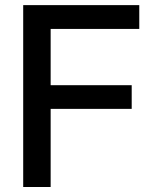

<svg xmlns="http://www.w3.org/2000/svg" viewBox="-20 -748 615 768"><path d="M72.8 0V-727.5H537.1V-632.3H182.6V-407.2H506.8V-312.5H182.6V0Z"/></svg>

Font: Inter 24pt Medium
Style: Regular
Weight: 500
Designer: Rasmus Andersson
Foundry: rsms
Version: Version 4.001;git-66647c0bb